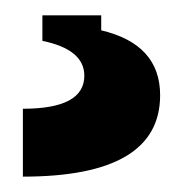

<svg xmlns="http://www.w3.org/2000/svg" viewBox="-20 -20 238 250"><path d="M35.2 0H111.8V19.5Q188.5 37.6 188.5 104Q188.5 210 9.8 210V121.6Q89.8 121.6 89.8 78.6Q89.8 44.4 35.2 33.2Z"/></svg>

Font: Klaudia
Style: Bold
Weight: 700
Designer: Wojciech Kalinowski "wmk69" (wmk69@o2.pl)
Foundry: Wojciech Kalinowski "wmk69" (wmk69@o2.pl)
Version: Version 3.1.0; 2021-05-10